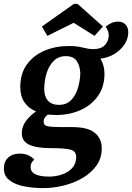

<svg xmlns="http://www.w3.org/2000/svg" viewBox="-56 -766 678 985"><path d="M167 199Q112 199 65.5 189.5Q19 180 -9 157.5Q-37 135 -36 97Q-36 63 -14 42.5Q8 22 45 22Q92 22 120 53Q101 67 101 91Q101 140 197 140Q229 140 261 129.5Q293 119 313.5 97Q334 75 335 40Q335 9 305 1.5Q275 -6 205 -6Q131 -6 93 -24Q55 -42 56 -85Q56 -116 77 -145Q98 -174 129 -194Q91 -210 69.5 -241Q48 -272 48 -319Q48 -389 82.5 -436Q117 -483 173.5 -506.5Q230 -530 297 -530Q329 -530 350 -526Q371 -522 387 -518Q403 -514 421 -514Q463 -514 482 -534.5Q501 -555 502 -584Q502 -607 486 -629Q500 -641 516 -648Q532 -655 549 -655Q574 -655 588 -640Q602 -625 602 -600Q602 -568 583.5 -539.5Q565 -511 533 -490.5Q501 -470 459 -465Q469 -449 474.5 -430Q480 -411 480 -388Q480 -321 446.5 -273.5Q413 -226 356.5 -201Q300 -176 231 -176Q220 -176 210 -177Q200 -178 189 -178Q181 -172 174.5 -163Q168 -154 168 -141Q168 -122 190 -118Q212 -114 256 -114H314Q395 -114 430.5 -84.5Q466 -55 466 -5Q466 46 438.5 84Q411 122 367 147.5Q323 173 270.5 186Q218 199 167 199ZM246 -228Q286 -228 309.5 -253Q333 -278 344 -315.5Q355 -353 356 -389Q355 -427 338 -452.5Q321 -478 282 -478Q243 -478 218.5 -452.5Q194 -427 182.5 -388.5Q171 -350 171 -308Q171 -271 190 -249.5Q209 -228 246 -228ZM187 -582 159 -630 323 -746H342L472 -630L429 -582L322 -649Z"/></svg>

Font: Sansita Swashed Medium
Style: Regular
Weight: 500
Designer: Pablo Cosgaya
Foundry: Omnibus-Type
Version: Version 1.003; ttfautohint (v1.8.3)